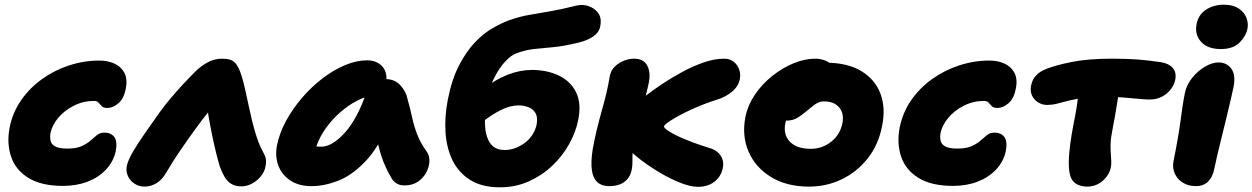

<svg xmlns="http://www.w3.org/2000/svg" viewBox="-20 -783 5336 818"><path d="M248 9Q157 9 102 -24.5Q47 -58 27.5 -115Q8 -172 21 -240Q34 -304 70 -356Q106 -408 159 -446Q212 -484 275 -504.5Q338 -525 404 -525Q438 -525 466.5 -512.5Q495 -500 509.5 -473.5Q524 -447 516 -406Q508 -363 484.5 -343Q461 -323 438 -323Q421 -323 413.5 -330.5Q406 -338 400 -345.5Q394 -353 380 -353Q335 -353 295 -333Q255 -313 228.5 -281.5Q202 -250 195 -216Q192 -198 195.5 -183Q199 -168 215.5 -159Q232 -150 267 -150Q305 -150 328 -160.5Q351 -171 365.5 -184Q380 -197 393 -207.5Q406 -218 425 -218Q452 -218 466.5 -200Q481 -182 473 -138Q463 -94 431.5 -60.5Q400 -27 353 -9Q306 9 248 9Z M596 12Q572 12 553 -0.5Q534 -13 525 -33Q516 -53 520 -75Q525 -100 547 -137.5Q569 -175 599 -217.5Q629 -260 657 -300Q679 -331 705.5 -362.5Q732 -394 759.5 -423.5Q787 -453 812 -478Q835 -501 864 -517Q893 -533 927 -533Q965 -533 981.5 -515.5Q998 -498 1010 -457Q1018 -432 1025 -399.5Q1032 -367 1039.5 -332.5Q1047 -298 1055 -264Q1066 -222 1074 -198Q1082 -174 1088.5 -160.5Q1095 -147 1101 -135Q1110 -119 1112.5 -106.5Q1115 -94 1111 -73Q1107 -51 1091 -31.5Q1075 -12 1053 -0.5Q1031 11 1008 11Q983 11 965.5 0.5Q948 -10 937 -29Q926 -48 917 -72Q910 -94 901 -130.5Q892 -167 883.5 -208.5Q875 -250 868.5 -288Q862 -326 860 -351L917 -360Q901 -347 872.5 -312Q844 -277 810 -230Q776 -183 744 -136Q712 -89 691 -52Q672 -18 647.5 -3Q623 12 596 12Z M1307 10Q1253 10 1217 -14Q1181 -38 1166 -77.5Q1151 -117 1160 -163Q1170 -215 1198.5 -267.5Q1227 -320 1267 -366.5Q1307 -413 1354 -449Q1401 -485 1450 -505.5Q1499 -526 1544 -526Q1586 -526 1610 -498.5Q1634 -471 1623 -420Q1620 -403 1608.5 -393.5Q1597 -384 1583 -381Q1519 -370 1463.5 -331Q1408 -292 1369.5 -238.5Q1331 -185 1319 -127Q1317 -113 1316.5 -101.5Q1316 -90 1318 -73L1266 -187Q1288 -170 1306 -164Q1324 -158 1348 -158Q1395 -158 1449 -217.5Q1503 -277 1542 -392Q1551 -418 1575 -432Q1599 -446 1623 -446Q1662 -446 1686 -419.5Q1710 -393 1716 -362Q1728 -319 1736 -282Q1744 -245 1757.5 -210Q1771 -175 1798 -137Q1810 -121 1809.5 -97Q1809 -73 1796.5 -49Q1784 -25 1760.5 -9Q1737 7 1703 7Q1684 7 1670.5 -1Q1657 -9 1649 -22Q1635 -46 1624 -69.5Q1613 -93 1604.5 -119Q1596 -145 1589 -177Q1582 -209 1575 -249L1636 -255Q1590 -150 1534 -92.5Q1478 -35 1419.5 -12.5Q1361 10 1307 10Z M2110 15Q2033 15 1983 -16.5Q1933 -48 1907.5 -101Q1882 -154 1878 -221Q1874 -288 1888 -359Q1905 -445 1935.5 -504Q1966 -563 2002.5 -601.5Q2039 -640 2077 -662Q2115 -684 2147 -696Q2194 -713 2240.5 -720.5Q2287 -728 2330 -736Q2379 -745 2411.5 -753.5Q2444 -762 2458 -762Q2477 -762 2498 -752.5Q2519 -743 2531.5 -722.5Q2544 -702 2537 -669Q2532 -645 2508 -628Q2484 -611 2443 -601Q2381 -586 2336 -582Q2291 -578 2254 -574Q2217 -570 2178 -555Q2157 -547 2133 -521.5Q2109 -496 2089 -458Q2069 -420 2058 -372Q2044 -306 2046 -254.5Q2048 -203 2068 -173.5Q2088 -144 2130 -144Q2156 -144 2179 -153.5Q2202 -163 2220.5 -178Q2239 -193 2250.5 -212.5Q2262 -232 2266 -251Q2272 -283 2261.5 -301Q2251 -319 2231 -326.5Q2211 -334 2190 -334Q2153 -334 2113.5 -314Q2074 -294 2036 -264L1977 -326Q2003 -372 2046.5 -408Q2090 -444 2142.5 -464.5Q2195 -485 2246 -485Q2311 -485 2361 -461Q2411 -437 2434.5 -389.5Q2458 -342 2443 -270Q2433 -220 2405 -169.5Q2377 -119 2333.5 -77.5Q2290 -36 2233.5 -10.5Q2177 15 2110 15Z M2953 13Q2923 13 2880.5 -3.5Q2838 -20 2794.5 -45.5Q2751 -71 2714 -99Q2677 -127 2657 -149Q2639 -169 2630.5 -193.5Q2622 -218 2627 -245Q2632 -267 2646 -291.5Q2660 -316 2686 -339Q2701 -352 2731.5 -375.5Q2762 -399 2802.5 -426Q2843 -453 2888.5 -477.5Q2934 -502 2979.5 -517.5Q3025 -533 3065 -533Q3090 -533 3106.5 -519.5Q3123 -506 3129.5 -486Q3136 -466 3132 -446Q3126 -415 3099 -392.5Q3072 -370 3036 -359Q2974 -339 2922.5 -315Q2871 -291 2840.5 -271.5Q2810 -252 2809 -245Q2808 -239 2823.5 -228Q2839 -217 2867 -203.5Q2895 -190 2931.5 -176.5Q2968 -163 3007 -151Q3024 -146 3037.5 -134.5Q3051 -123 3057.5 -105.5Q3064 -88 3059 -65Q3054 -42 3039.5 -24Q3025 -6 3003 3.5Q2981 13 2953 13ZM2577 10Q2539 10 2520.5 -11.5Q2502 -33 2500 -75Q2498 -117 2511 -178Q2521 -227 2533 -271.5Q2545 -316 2555.5 -354.5Q2566 -393 2571 -421Q2573 -429 2574.5 -439.5Q2576 -450 2578 -459Q2583 -484 2600.5 -500.5Q2618 -517 2640 -525Q2662 -533 2681 -533Q2722 -533 2737.5 -503.5Q2753 -474 2744 -430Q2737 -394 2726 -357Q2715 -320 2704 -286Q2693 -252 2687 -225Q2678 -177 2676 -147Q2674 -117 2674.5 -96.5Q2675 -76 2671 -58Q2666 -35 2652.5 -19.5Q2639 -4 2619.5 3Q2600 10 2577 10Z M3427 12Q3331 12 3264.5 -29Q3198 -70 3169 -137.5Q3140 -205 3156 -286Q3166 -335 3196 -379.5Q3226 -424 3269 -458.5Q3312 -493 3360 -513Q3408 -533 3453 -533Q3473 -533 3492 -526.5Q3511 -520 3522.5 -506.5Q3534 -493 3530 -470Q3521 -430 3498 -399Q3475 -368 3421 -352Q3401 -347 3380.5 -332.5Q3360 -318 3345 -299Q3330 -280 3326 -259Q3316 -210 3345 -179.5Q3374 -149 3434 -149Q3483 -149 3521 -179Q3559 -209 3569 -258Q3577 -300 3555 -325.5Q3533 -351 3491 -351Q3470 -351 3453.5 -339Q3437 -327 3413 -307Q3396 -293 3383 -284.5Q3370 -276 3357.5 -272.5Q3345 -269 3329 -269Q3310 -269 3292.5 -289.5Q3275 -310 3284 -355Q3290 -386 3312.5 -415Q3335 -444 3366 -466.5Q3397 -489 3431 -502.5Q3465 -516 3495 -516Q3590 -516 3649 -480.5Q3708 -445 3731 -384Q3754 -323 3738 -246Q3723 -167 3677.5 -109Q3632 -51 3567 -19.5Q3502 12 3427 12Z M4040 9Q3949 9 3894 -24.5Q3839 -58 3819.5 -115Q3800 -172 3813 -240Q3826 -304 3862 -356Q3898 -408 3951 -446Q4004 -484 4067 -504.5Q4130 -525 4196 -525Q4230 -525 4258.5 -512.5Q4287 -500 4301.5 -473.5Q4316 -447 4308 -406Q4300 -363 4276.5 -343Q4253 -323 4230 -323Q4213 -323 4205.5 -330.5Q4198 -338 4192 -345.5Q4186 -353 4172 -353Q4127 -353 4087 -333Q4047 -313 4020.5 -281.5Q3994 -250 3987 -216Q3984 -198 3987.5 -183Q3991 -168 4007.5 -159Q4024 -150 4059 -150Q4097 -150 4120 -160.5Q4143 -171 4157.5 -184Q4172 -197 4185 -207.5Q4198 -218 4217 -218Q4244 -218 4258.5 -200Q4273 -182 4265 -138Q4255 -94 4223.5 -60.5Q4192 -27 4145 -9Q4098 9 4040 9Z M4442 -336Q4409 -336 4387.5 -360Q4366 -384 4373 -419Q4378 -445 4395 -462.5Q4412 -480 4439 -490Q4477 -505 4546 -519Q4615 -533 4719 -533Q4780 -533 4827 -529.5Q4874 -526 4926 -518Q4959 -513 4976 -494Q4993 -475 4987 -443Q4983 -422 4968.5 -403Q4954 -384 4931 -371.5Q4908 -359 4878 -359Q4862 -359 4830.5 -362Q4799 -365 4761 -368Q4723 -371 4686 -371Q4618 -371 4573 -362.5Q4528 -354 4497.5 -345Q4467 -336 4442 -336ZM4613 12Q4588 12 4569 2.5Q4550 -7 4541 -30Q4533 -54 4533.5 -91.5Q4534 -129 4540 -172Q4546 -215 4554 -256Q4568 -323 4572.5 -368.5Q4577 -414 4582 -442L4756 -451Q4756 -447 4752 -422.5Q4748 -398 4742.5 -362.5Q4737 -327 4730.5 -289.5Q4724 -252 4718 -222Q4712 -193 4711.5 -170Q4711 -147 4712.5 -129Q4714 -111 4714.5 -96Q4715 -81 4712 -67Q4708 -48 4694 -29.5Q4680 -11 4659 0.5Q4638 12 4613 12Z M5075 10Q5043 10 5019 -5Q4995 -20 4984.5 -45Q4974 -70 4980 -98Q4992 -158 4999 -199.5Q5006 -241 5010 -271.5Q5014 -302 5018 -329Q5022 -356 5028 -386Q5035 -421 5058.5 -450.5Q5082 -480 5113 -498.5Q5144 -517 5171 -517Q5206 -517 5225.5 -491Q5245 -465 5236 -415Q5232 -396 5224 -361Q5216 -326 5205.5 -283Q5195 -240 5184.5 -197.5Q5174 -155 5165.5 -119Q5157 -83 5153 -62Q5146 -28 5126.5 -9Q5107 10 5075 10ZM5181 -574Q5125 -574 5097 -605Q5069 -636 5078 -681Q5086 -721 5118.5 -742Q5151 -763 5194 -763Q5233 -763 5257 -747Q5281 -731 5290 -708Q5299 -685 5295 -662Q5289 -630 5261.5 -602Q5234 -574 5181 -574Z"/></svg>

Font: Shantell Sans ExtraBold
Style: Italic
Weight: 800
Italic angle: -11°
Designer: Stephen Nixon, Anya Danilova, Shantell Martin
Foundry: Arrow Type
Version: Version 1.011;[c5ecc13dd]